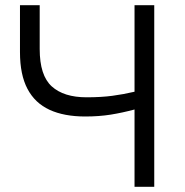

<svg xmlns="http://www.w3.org/2000/svg" viewBox="-20 -720 712 740"><path d="M498.5 0V-298Q452 -285.5 406.8 -278.2Q361.5 -271 308.5 -271Q227 -271 171 -296.8Q115 -322.5 86 -377.2Q57 -432 57 -519V-700H133V-531Q133 -429 179.5 -387Q226 -345 313.5 -345Q370 -345 413.2 -350.8Q456.5 -356.5 498.5 -366.5V-700H574.5V0Z"/></svg>

Font: Geologica Cursive ExtraLight
Style: Regular
Weight: 250
Designer: Sindre Bremnes, Frode Helland
Foundry: Monokrom Skriftforlag AS
Version: Version 1.010;gftools[0.9.28]